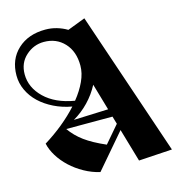

<svg xmlns="http://www.w3.org/2000/svg" viewBox="-114 -866 918 982"><g transform="rotate(-15 345.0 -375.5)"><path d="M297 15Q254 5 214.5 -17Q175 -39 144 -68Q113 -97 92 -131Q71 -165 64 -198Q116 -230 162.5 -268Q209 -306 245 -346Q194 -355 150.5 -376.5Q107 -398 76 -427.5Q45 -457 27.5 -494.5Q10 -532 10 -573Q10 -658 66 -710Q122 -762 213 -762Q244 -762 273 -753.5Q302 -745 327 -730L421 -766L680 -2L503 9L452 -166ZM52 -568Q52 -498 108.5 -443Q165 -388 266 -371Q300 -413 319.5 -455.5Q339 -498 339 -538Q339 -613 297 -658Q255 -703 189 -703Q135 -703 93.5 -665.5Q52 -628 52 -568ZM377 -426Q353 -380 316.5 -342Q280 -304 235 -278L418 -285ZM185 -243Q213 -203 254.5 -172.5Q296 -142 365 -112L442 -202L430 -243Z"/></g></svg>

Font: Trickster
Style: Regular
Weight: 400
Designer: Jean-Baptiste Morizot
Foundry: Jean-Baptiste Morizot
Version: Version 2.000;PS 2.0;hotconv 1.0.88;makeotf.lib2.5.647800